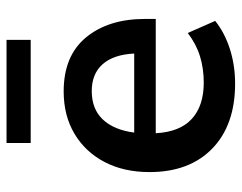

<svg xmlns="http://www.w3.org/2000/svg" viewBox="-96 -634 740 588"><g transform="rotate(-90 274.0 -340.0)"><path d="M312 10Q185 10 113 -60Q41 -130 41 -252Q41 -331 72 -390Q103 -449 158.5 -482Q214 -515 288 -515Q397 -515 453.5 -446.5Q510 -378 510 -266V-233H160Q164 -159 204 -122.5Q244 -86 315 -86Q358 -86 395.5 -97.5Q433 -109 467 -135L504 -51Q468 -22 418 -6Q368 10 312 10ZM289 -429Q234 -429 202 -395Q170 -361 162 -299H404Q401 -362 371.5 -395.5Q342 -429 289 -429ZM130 -616V-690H446V-616Z"/></g></svg>

Font: MulishBold
Style: Bold
Weight: 700
Designer: Vernon Adams
Foundry: Vernon Adams
Version: Version 3.602; ttfautohint (v1.8.3)